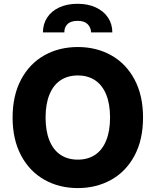

<svg xmlns="http://www.w3.org/2000/svg" viewBox="-20 -959 802 989"><path d="M380.9 9.8Q284.7 9.8 208.5 -33.2Q132.3 -76.2 88.6 -158.2Q44.9 -240.2 44.9 -353.5Q44.9 -467.3 88.6 -549.3Q132.3 -631.3 208.5 -674.1Q284.7 -716.8 380.9 -716.8Q476.6 -716.8 553 -674.1Q629.4 -631.3 673.1 -549.3Q716.8 -467.3 716.8 -353.5Q716.8 -239.7 673.1 -157.7Q629.4 -75.7 553 -33Q476.6 9.8 380.9 9.8ZM380.9 -570.3Q329.1 -570.3 291.7 -545.4Q254.4 -520.5 234.6 -471.7Q214.8 -422.9 214.8 -353.5Q214.8 -284.2 234.6 -235.4Q254.4 -186.5 291.7 -161.6Q329.1 -136.7 380.9 -136.7Q432.6 -136.7 470 -161.6Q507.3 -186.5 527.1 -235.4Q546.9 -284.2 546.9 -353.5Q546.9 -422.9 527.1 -471.7Q507.3 -520.5 470 -545.4Q432.6 -570.3 380.9 -570.3ZM379.9 -939.5Q433.1 -939.5 473.6 -920.7Q514.2 -901.9 536.4 -868.4Q558.6 -835 558.6 -792H449.2Q448.2 -817.4 431.4 -834.5Q414.6 -851.6 379.9 -851.6Q344.2 -851.6 327.4 -834.5Q310.5 -817.4 311.5 -792H201.2Q201.2 -835 222.9 -868.4Q244.6 -901.9 285.2 -920.7Q325.7 -939.5 379.9 -939.5Z"/></svg>

Font: Pretendard ExtraBold
Style: Regular
Weight: 800
Designer: Base glyphs from Inter by Rasmus Andersson; Hangeul glyphs from Noto Sans CJK(Source Han Sans) by Jang Soo-young and Kan
Foundry: Kil Hyung-jin
Version: Version 1.309